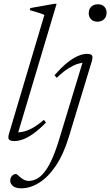

<svg xmlns="http://www.w3.org/2000/svg" viewBox="-20 -735 583 1014"><path d="M214.5 -656.5Q205.5 -660.5 192.8 -664.8Q180 -669 165.8 -673.2Q151.5 -677.5 137 -681.5L140.5 -692.5L268 -715H279L72 -22L61 -36Q78.5 -34.5 100.5 -39Q122.5 -43.5 150.2 -58.2Q178 -73 211.5 -102L223 -88Q186.5 -50.5 156 -29Q125.5 -7.5 101 1.2Q76.5 10 57 10Q33.5 10 27.2 1.5Q21 -7 27.5 -29ZM448.5 -665.5Q448.5 -679 454.5 -689.8Q460.5 -700.5 471.5 -706.5Q482.5 -712.5 497 -712.5Q518.5 -712.5 530.8 -700Q543 -687.5 543 -668.5Q543 -654.5 537.2 -643.8Q531.5 -633 520.5 -626.8Q509.5 -620.5 494.5 -620.5Q473.5 -620.5 461 -633.2Q448.5 -646 448.5 -665.5ZM344.5 -15Q316 79.5 274.8 140.5Q233.5 201.5 186.2 230.5Q139 259.5 92 259.5Q63 259.5 48.5 247.5Q34 235.5 34 219.5Q34 204 43.2 194Q52.5 184 64 184Q67.5 184 73.5 189.2Q79.5 194.5 89.5 203Q99.5 211.5 110 216Q120.5 220.5 131.5 220.5Q151.5 220.5 171.8 210.8Q192 201 212 177.2Q232 153.5 251.5 112Q271 70.5 290.5 7.5L419.5 -416.5L428 -404Q411.5 -404.5 389.5 -397.5Q367.5 -390.5 340.2 -373.2Q313 -356 279.5 -324L268 -337.5Q305 -380 336.2 -404.8Q367.5 -429.5 393.2 -440Q419 -450.5 438.5 -450.5Q453.5 -450.5 460.5 -446.8Q467.5 -443 468.2 -434.5Q469 -426 465 -412Z"/></svg>

Font: Newsreader 16pt 16pt Light
Style: Italic
Weight: 300
Italic angle: -17°
Version: Version 1.003